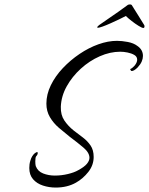

<svg xmlns="http://www.w3.org/2000/svg" viewBox="-20 -830 671 865"><path d="M231 15Q201 15 173.5 6Q146 -3 129 -22.5Q112 -42 112 -73Q112 -81 113 -89.5Q114 -98 117 -107Q120 -118 125.5 -126.5Q131 -135 136 -139Q144 -145 147 -145Q150 -145 150 -141Q150 -133 143 -126Q139 -121 139 -103Q139 -90 141 -82Q150 -58 174.5 -48.5Q199 -39 227 -39Q257 -39 286 -46Q315 -53 332 -63Q360 -78 371.5 -92Q383 -106 383 -119Q383 -142 356 -165Q329 -188 294 -214Q270 -233 245.5 -254Q221 -275 205 -302Q189 -329 189 -363Q189 -405 209 -446Q229 -487 263 -523Q297 -559 338.5 -587Q380 -615 423.5 -630.5Q467 -646 507 -646Q529 -646 555.5 -641Q582 -636 599 -623Q624 -606 624 -578Q624 -566 618.5 -553Q613 -540 600 -526Q584 -510 573 -510Q571 -510 568.5 -514Q566 -518 567 -519Q574 -522 578.5 -526.5Q583 -531 587 -535Q598 -549 598 -561Q598 -575 585 -582.5Q572 -590 554.5 -593.5Q537 -597 522 -597Q476 -597 429.5 -576.5Q383 -556 344 -520.5Q305 -485 280.5 -441Q256 -397 254 -349Q253 -312 270 -287Q287 -262 312 -242Q333 -226 353.5 -210.5Q374 -195 388 -174.5Q402 -154 402 -123Q402 -86 378 -55.5Q354 -25 322 -7Q283 15 231 15ZM626 -704Q620 -704 604.5 -713.5Q589 -723 573 -735.5Q557 -748 547 -758Q536 -752 517 -743Q498 -734 478 -725Q458 -716 442.5 -710.5Q427 -705 422 -705H421Q418 -705 418 -707Q418 -709 421.5 -712.5Q425 -716 428 -718Q447 -732 478.5 -753Q510 -774 556 -808Q560 -810 565 -810Q573 -810 575 -805Q575 -804 584 -790.5Q593 -777 603.5 -759.5Q614 -742 622 -729.5Q630 -717 629 -718Q631 -716 631 -712Q631 -704 626 -704Z"/></svg>

Font: The Nautigal
Style: Bold
Weight: 700
Designer: Robert E. Leuschke
Foundry: Robert E. Leuschke
Version: Version 1.100; ttfautohint (v1.8.3)